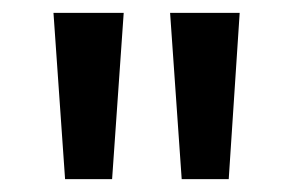

<svg xmlns="http://www.w3.org/2000/svg" viewBox="-20 -819 456 298"><path d="M172 -799H63L81 -541H154ZM352 -799H244L262 -541H335Z"/></svg>

Font: Noto Sans Sinhala Condensed Medium
Style: Regular
Weight: 500
Width: 3
Designer: Jelle Bosma - Monotype Design Team
Foundry: Monotype Imaging Inc.
Version: Version 2.006